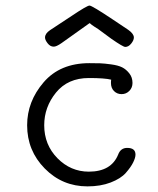

<svg xmlns="http://www.w3.org/2000/svg" viewBox="-20 -663 565 687"><path d="M77.1 -214.8Q77.1 -299.8 136 -368.4Q194.8 -437 299.8 -437Q323.7 -437 338.4 -436.5Q353 -436 377.9 -432.6Q402.8 -429.2 417 -422.1Q431.2 -415 442.6 -400.6Q454.1 -386.2 454.1 -366.2Q454.1 -349.1 442.6 -337.6Q431.2 -326.2 415 -326.2Q398.9 -326.2 387.9 -337.2Q377 -348.1 377 -366.2Q377 -374 377.9 -377.9Q355 -383.8 297.9 -383.8Q222.7 -383.8 180.4 -331.8Q138.2 -279.8 138.2 -214.8Q138.2 -145 185.5 -96.9Q232.9 -48.8 297.9 -48.8Q377.9 -48.8 402.8 -109.9Q411.6 -133.8 435.1 -133.8Q464.8 -133.8 464.8 -109.9Q464.8 -98.6 456.5 -81.8Q448.2 -64.9 430.2 -44.4Q412.1 -23.9 376 -10Q339.8 3.9 293 3.9Q203.1 3.9 140.1 -60.1Q77.1 -124 77.1 -214.8ZM141.1 -528.8Q141.1 -543 159.2 -555.2Q192.4 -577.1 236.3 -606Q291.5 -643.1 300.3 -643.1Q309.1 -643.1 384.3 -592.8Q417.5 -570.8 439 -556.2Q459 -542 459 -528.8Q459 -519 449.5 -507.1Q439.9 -495.1 428.2 -495.1Q420.4 -495.1 378.9 -523.9Q352.1 -543.9 331.1 -559.1L318.8 -566.9Q306.6 -574.7 301.3 -580.1H300.3L200.2 -508.8Q181.2 -495.6 171.9 -496.1Q159.7 -496.1 150.4 -508.1Q141.1 -520 141.1 -528.8Z"/></svg>

Font: CMU Typewriter Text
Style: Light
Weight: 200
Version: Version 0.7.0